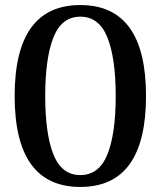

<svg xmlns="http://www.w3.org/2000/svg" viewBox="-20 -730 637 760"><path d="M38 -350Q38 -710 298 -710Q558 -710 558 -350Q558 10 298 10Q38 10 38 -350ZM438 -350Q438 -500 405 -582Q372 -664 298 -664Q224 -664 191.5 -582Q159 -500 159 -350Q159 -200 191.5 -118.5Q224 -37 298 -37Q372 -37 405 -118.5Q438 -200 438 -350Z"/></svg>

Font: Taviraj Medium
Style: Regular
Weight: 500
Designer: Katatrad Team
Foundry: CadsonDemak
Version: Version 1.001